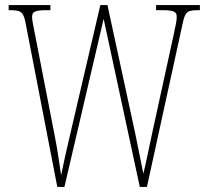

<svg xmlns="http://www.w3.org/2000/svg" viewBox="-20 -734 818 754"><path d="M80 -646 205 0H233L387 -660L529 0H557L698 -645C708 -691 718 -694 762 -694H765V-714H593V-694H619C669 -694 674 -685 674 -666C674 -652 669 -631 661 -593L578 -213C566 -158 553 -92 543 -52C533 -100 524 -148 511 -210L402 -714H374L252 -191C240 -139 231 -100 220 -46C211 -104 208 -133 196 -195L119 -591C112 -629 106 -653 106 -666C106 -685 111 -694 161 -694H178V-714H14V-694H17C60 -694 71 -690 80 -646Z"/></svg>

Font: Noto Serif Lao ExtraCondensed Thin
Style: Regular
Weight: 100
Width: 2
Designer: Monotype Design Team
Foundry: Monotype Imaging Inc.
Version: Version 2.003